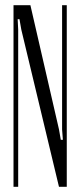

<svg xmlns="http://www.w3.org/2000/svg" viewBox="-20 -719 308 739"><path d="M207 -221 214 -181H222L219 -221V-699H237V0H207L62 -605L55 -645H48L50 -605V0H32V-699H97Z"/></svg>

Font: Moniqa Cond Heading
Style: Regular
Weight: 400
Width: 3
Designer: Rajesh Rajput
Foundry: Rajesh Rajput
Version: Version 1.000